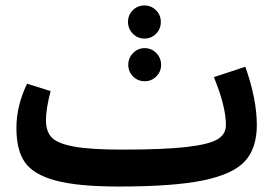

<svg xmlns="http://www.w3.org/2000/svg" viewBox="-20 -665 1010 702"><path d="M568 -585Q568 -559 550.5 -541.5Q533 -524 508 -524Q483 -524 465.5 -542Q448 -560 448 -585Q448 -610 465.5 -627.5Q483 -645 508 -645Q533 -645 550.5 -627.5Q568 -610 568 -585ZM466.5 -471Q484 -489 509 -489Q534 -489 551.5 -471Q569 -453 569 -428Q569 -403 551.5 -385.5Q534 -368 509 -368Q484 -368 466.5 -385.5Q449 -403 449 -428Q449 -453 466.5 -471ZM877 -421Q919 -302 919 -208Q919 -123 875.5 -75.5Q832 -28 723 -5.5Q614 17 415 17Q264 17 183 -5Q102 -27 71 -71.5Q40 -116 40 -197Q40 -278 79 -359L165 -332Q148 -266 148 -226Q148 -184 169.5 -162Q191 -140 251 -129Q311 -118 427 -118Q579 -118 661.5 -127.5Q744 -137 775 -155.5Q806 -174 806 -208Q806 -276 762 -383Z"/></svg>

Font: FiraGO SemiBold
Style: Regular
Weight: 600
Designer: bBox Type
Foundry: bBox Type GmbH
Version: Version 1.001;PS 001.001;hotconv 1.0.88;makeotf.lib2.5.64775